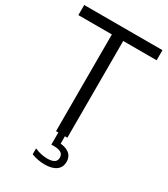

<svg xmlns="http://www.w3.org/2000/svg" viewBox="-227 -842 1007 1152"><g transform="rotate(30 276.0 -266.0)"><path d="M237 0V-670H5V-740H547V-670H315.5V0ZM277.5 207.5Q253.5 207.5 229.8 203Q206 198.5 185 190V149.5Q210.5 160.5 232.5 164.8Q254.5 169 274.5 169Q303.5 169 320 159Q336.5 149 336.5 126.5Q336.5 104.5 319.8 94.2Q303 84 273.5 84H253V-10H298.5V68.5L281.5 50.5Q328.5 50.5 356.2 70.2Q384 90 384 128.5Q384 166.5 356.2 187Q328.5 207.5 277.5 207.5Z"/></g></svg>

Font: Encode Sans SC SemiCondensed
Style: Regular
Weight: 400
Width: 4
Designer: Multiple Designers
Foundry: Impallari Type
Version: Version 3.002